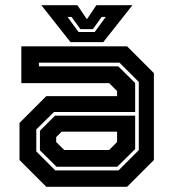

<svg xmlns="http://www.w3.org/2000/svg" viewBox="-20 -718 666 738"><path d="M158 0 55 -103V-245.5L158 -348.5H430V-368L399.5 -398.5H62V-540H468.5L571.5 -437V-103L468.5 0ZM197.5 -77 133.5 -140V-215.5L191.5 -273.5H499.5V-145L430.5 -77ZM192.5 -63H435.5L513.5 -141V-403L439.5 -477H129.5V-463H434.5L499.5 -399V-287.5H187.5L119.5 -220.5V-136ZM227 -141.5H399.5L430 -172V-212H217L196 -191V-172ZM251 -556 139 -698H277.5L314 -644L350.5 -698H489L377 -556ZM282 -595H344L386.5 -653H371L337 -606H289L255 -653H239.5Z"/></svg>

Font: Tourney
Style: Bold
Weight: 700
Designer: Tyler Finck
Foundry: Etcetera Type Co
Version: Version 1.015